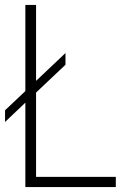

<svg xmlns="http://www.w3.org/2000/svg" viewBox="-22 -760 492 780"><path d="M81 0V-343L-1.5 -264.5V-312L81 -390V-740H124.5V-431.5L244 -544.5V-497L124.5 -384V-41.5H448.5V0Z"/></svg>

Font: Encode Sans Cnd XLt
Style: Regular
Weight: 200
Width: 3
Designer: Multiple Designers
Foundry: Impallari Type
Version: Version 3.002; ttfautohint (v1.8.3) -l 8 -r 50 -G 200 -x 14 